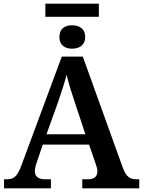

<svg xmlns="http://www.w3.org/2000/svg" viewBox="-20 -1021 775 1041"><path d="M226 -930H516V-1001H226ZM371 -757C409 -757 442 -776 442 -820C442 -866 409 -884 371 -884C332 -884 302 -866 302 -820C302 -776 332 -757 371 -757ZM2 0H256V-49H222C191 -49 169 -63 169 -92C169 -106 174 -127 180 -143L212 -237H463L499 -132C504 -119 508 -105 508 -91C508 -61 486 -49 459 -49H426V0H735V-49H719C684 -49 663 -63 645 -114L429 -714H315L96 -124C73 -62 54 -49 17 -49H2ZM232 -293 295 -468C313 -520 330 -572 341 -616C352 -569 370 -512 387 -462L443 -293Z"/></svg>

Font: Noto Serif SemiBold
Style: Regular
Weight: 600
Designer: Monotype Design Team
Foundry: Monotype Imaging Inc.
Version: Version 2.013